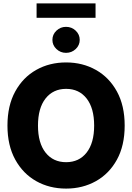

<svg xmlns="http://www.w3.org/2000/svg" viewBox="-20 -1111 787 1143"><path d="M373.5 11.7Q274.4 11.7 195.6 -32.7Q116.7 -77.1 70.6 -161.1Q24.4 -245.1 24.4 -363.3Q24.4 -482.4 70.6 -566.4Q116.7 -650.4 195.6 -694.8Q274.4 -739.3 373.5 -739.3Q471.7 -739.3 550.8 -694.8Q629.9 -650.4 676 -566.4Q722.2 -482.4 722.2 -363.3Q722.2 -244.1 676 -160.4Q629.9 -76.7 550.8 -32.5Q471.7 11.7 373.5 11.7ZM373.5 -145.5Q450.7 -145.5 495.6 -202.6Q540.5 -259.8 540.5 -363.3Q540.5 -467.3 495.6 -524.7Q450.7 -582 373.5 -582Q296.4 -582 251.2 -524.7Q206.1 -467.3 206.1 -363.3Q206.1 -259.8 251.2 -202.6Q296.4 -145.5 373.5 -145.5ZM548.8 -1090.8V-1004.9H197.8V-1090.8ZM373 -796.4Q339.8 -796.4 315.9 -819.1Q292 -841.8 292 -873.5Q292 -905.8 315.9 -928.5Q339.8 -951.2 373 -951.2Q406.7 -951.2 430.7 -928.5Q454.6 -905.8 454.6 -873.5Q454.6 -841.8 430.7 -819.1Q406.7 -796.4 373 -796.4Z"/></svg>

Font: Inter Display Extra Bold
Style: Regular
Weight: 800
Designer: Rasmus Andersson
Foundry: rsms
Version: Version 4.000;git-4fc901f